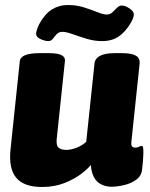

<svg xmlns="http://www.w3.org/2000/svg" viewBox="-20 -737 597 766"><path d="M148 9Q75 9 44.5 -28Q14 -65 22 -141L59 -493Q61 -509 80.5 -517Q100 -525 140 -525H174Q210 -525 225.5 -517Q241 -509 239 -493L206 -180Q205 -167 207.5 -158Q210 -149 219.5 -144Q229 -139 246 -139Q255 -139 265.5 -141.5Q276 -144 286.5 -148Q297 -152 306.5 -158Q316 -164 324 -171L357 -483Q361 -525 439 -525H465Q505 -525 522 -515Q539 -505 537 -483L504 -170Q503 -159 506.5 -153.5Q510 -148 520 -148Q528 -148 534.5 -151.5Q541 -155 545 -155Q549 -155 550.5 -149.5Q552 -144 552 -131Q552 -124 551.5 -114Q551 -104 550 -91Q549 -78 547 -62Q545 -36 524 -20.5Q503 -5 475 1.5Q447 8 424 8Q398 8 377.5 -5Q357 -18 348 -46.5Q339 -75 344 -122L352 -91Q339 -71 309.5 -47.5Q280 -24 239 -7.5Q198 9 148 9ZM173 -573Q160 -573 142 -581Q124 -589 124 -602Q124 -608 127.5 -619Q131 -630 136 -640Q159 -682 187.5 -699.5Q216 -717 250 -717Q285 -717 315 -707.5Q345 -698 368.5 -688.5Q392 -679 406 -679Q419 -679 428.5 -688Q438 -697 447 -706Q456 -715 465 -715Q479 -715 496.5 -703.5Q514 -692 514 -679Q514 -673 510.5 -664Q507 -655 502 -646Q480 -609 453 -591Q426 -573 387 -573Q356 -573 325 -582.5Q294 -592 269 -601Q244 -610 229 -610Q215 -610 206.5 -601Q198 -592 191 -582.5Q184 -573 173 -573Z"/></svg>

Font: Asap Black
Style: Italic
Weight: 900
Italic angle: -6°
Designer: Pablo Cosgaya
Foundry: Omnibus-Type
Version: Version 3.001